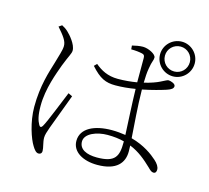

<svg xmlns="http://www.w3.org/2000/svg" viewBox="-119 -956 1238 1140"><g transform="rotate(15 500.0 -386.0)"><path d="M756 -711C756 -652 804 -604 863 -604C921 -604 969 -652 969 -711C969 -769 921 -817 863 -817C804 -817 756 -769 756 -711ZM786 -711C786 -753 820 -787 863 -787C905 -787 939 -753 939 -711C939 -668 905 -634 863 -634C820 -634 786 -668 786 -711ZM131 -714C170 -669 193 -641 192 -609C191 -581 178 -548 165 -500C147 -440 115 -348 115 -217C115 -122 149 -26 172 10C184 30 196 45 211 45C224 45 231 37 231 25C231 3 219 -27 219 -55C219 -72 226 -93 236 -121C250 -158 297 -283 316 -335L291 -347C269 -296 214 -153 194 -120C186 -107 178 -109 172 -120C159 -143 150 -172 150 -233C150 -339 191 -443 210 -496C235 -561 249 -579 249 -598C249 -636 206 -684 190 -699C174 -714 168 -717 150 -727ZM682 -156V-150C682 -65 665 -22 552 -22C488 -22 442 -43 442 -91C442 -141 515 -168 579 -168C618 -168 652 -164 682 -156ZM583 -695C611 -695 635 -692 652 -688C665 -685 668 -678 668 -663V-515C632 -509 593 -505 551 -505C488 -505 446 -529 410 -559L394 -543C450 -480 487 -464 547 -464C586 -464 628 -468 669 -475C671 -380 678 -267 681 -195C655 -199 627 -202 597 -202C492 -202 409 -165 409 -86C409 -19 477 20 565 20C684 20 726 -36 726 -105L725 -142C783 -119 825 -82 864 -45C877 -32 887 -22 899 -22C912 -22 917 -31 917 -45C917 -62 905 -80 886 -97C856 -124 803 -164 722 -186C717 -265 707 -376 706 -481C766 -493 818 -508 849 -518C876 -527 888 -536 888 -550C888 -565 860 -574 846 -575C836 -575 828 -568 798 -554C780 -545 748 -533 706 -523C707 -557 708 -585 713 -612C720 -659 729 -664 729 -683C729 -704 680 -728 647 -728C627 -728 600 -723 581 -718Z"/></g></svg>

Font: Noto Serif CJK HK ExtraLight
Style: Regular
Weight: 200
Designer: Ryoko NISHIZUKA 西塚涼子 (kana & ideographs); Frank Grießhammer (Latin, Greek & Cyrillic); Wenlong ZHANG 张文龙 (bopomofo); San
Foundry: Adobe
Version: Version 2.001;hotconv 1.1.0;makeotfexe 2.6.0